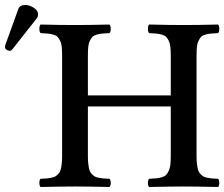

<svg xmlns="http://www.w3.org/2000/svg" viewBox="-44 -745 896 767"><path d="M638.2 -522.9Q638.2 -543.9 636.5 -558.3Q634.8 -572.8 629.9 -582.5Q625 -592.3 619.6 -597.9Q614.3 -603.5 602.8 -606.7Q591.3 -609.9 581.1 -610.8Q570.8 -611.8 551.8 -612.8Q546.9 -617.2 546.9 -629.9Q546.9 -642.6 551.8 -647Q637.7 -645 689.9 -645Q745.1 -645 827.1 -647Q832 -642.6 832 -629.9Q832 -617.2 827.1 -612.8Q808.1 -611.8 797.9 -610.8Q787.6 -609.9 776.1 -606.7Q764.6 -603.5 759.5 -597.9Q754.4 -592.3 749.3 -582.5Q744.1 -572.8 742.7 -558.3Q741.2 -543.9 741.2 -522.9V-122.1Q741.2 -104 742.7 -91.1Q744.1 -78.1 746.6 -68.4Q749 -58.6 754.6 -52.2Q760.3 -45.9 765.9 -41.7Q771.5 -37.6 782 -35.4Q792.5 -33.2 801.8 -32.2Q811 -31.2 827.1 -30.8Q832 -26.4 832 -14.4Q832 -2.4 827.1 2Q741.2 0 689.9 0Q639.6 0 551.8 2Q546.9 -2.4 546.9 -14.4Q546.9 -26.4 551.8 -30.8Q570.3 -31.7 580.8 -32.7Q591.3 -33.7 602.8 -37.1Q614.3 -40.5 619.6 -46.4Q625 -52.2 629.9 -62.3Q634.8 -72.3 636.5 -86.7Q638.2 -101.1 638.2 -122.1V-319.8H307.1V-122.1Q307.1 -104 308.6 -91.1Q310.1 -78.1 312.5 -68.4Q314.9 -58.6 320.6 -52.2Q326.2 -45.9 331.8 -41.7Q337.4 -37.6 347.9 -35.4Q358.4 -33.2 367.7 -32.2Q377 -31.2 393.1 -30.8Q398.4 -26.4 398.4 -14.4Q398.4 -2.4 393.1 2Q307.1 0 255.9 0Q204.1 0 118.2 2Q113.3 -2.4 113.3 -14.4Q113.3 -26.4 118.2 -30.8Q134.3 -31.2 143.6 -32.2Q152.8 -33.2 163.3 -35.4Q173.8 -37.6 179.4 -41.7Q185.1 -45.9 190.7 -52.2Q196.3 -58.6 198.7 -68.4Q201.2 -78.1 202.6 -91.1Q204.1 -104 204.1 -122.1V-522.9Q204.1 -543.9 202.6 -558.3Q201.2 -572.8 196 -582.5Q190.9 -592.3 185.8 -597.9Q180.7 -603.5 169.2 -606.7Q157.7 -609.9 147.5 -610.8Q137.2 -611.8 118.2 -612.8Q113.3 -617.2 113.3 -629.9Q113.3 -642.6 118.2 -647Q196.3 -645 255.9 -645Q314.9 -645 393.1 -647Q398.4 -642.6 398.4 -629.9Q398.4 -617.2 393.1 -612.8Q374 -611.8 363.8 -610.8Q353.5 -609.9 342 -606.7Q330.6 -603.5 325.4 -597.9Q320.3 -592.3 315.2 -582.5Q310.1 -572.8 308.6 -558.3Q307.1 -543.9 307.1 -522.9V-363.8H638.2ZM57.1 -725.1Q73.7 -725.1 90.8 -714.1Q107.9 -703.1 107.9 -689Q107.9 -677.7 103 -671.9L6.8 -549.8Q1 -542 -4.9 -542Q-11.2 -542 -17.6 -546.1Q-23.9 -550.3 -23.9 -555.2Q-23.9 -562 -22.9 -564.9L28.8 -708Q34.7 -725.1 57.1 -725.1Z"/></svg>

Font: Common Serif Medium
Style: Regular
Weight: 500
Designer: Philipp H. Poll, Khaled Hosny
Foundry: Stefan Peev, Context Ltd.
Version: Version 1.026